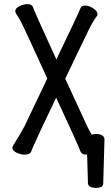

<svg xmlns="http://www.w3.org/2000/svg" viewBox="-20 -733 540 930"><path d="M424 -81Q438 -84 440.5 -84Q443 -84 443 -84Q486 -84 486 -57V-56L480 155Q480 177 444.5 177Q409 177 406 155L402 16Q400 16 398 16Q377 16 370 1Q355 -39 252 -260Q161 -70 155 -54Q139 -20 131 1Q125 16 99 16Q81 16 60.5 6.5Q40 -3 40 -17Q40 -22 43 -27Q85 -94 99 -122L209 -353Q94 -605 81 -628.5Q68 -652 57 -669Q54 -674 54 -679Q54 -693 74.5 -703Q95 -713 112 -713Q134 -713 139 -700Q152 -665 253 -445Q360 -667 370 -694Q375 -706 393 -706Q411 -706 431.5 -692.5Q452 -679 452 -665V-664L451 -658Q427 -625 407 -583L296 -352L402 -122Q411 -103 424 -81Z"/></svg>

Font: Moon Stars Kai HW
Style: Bold
Weight: 700
Designer: GuiWonder
Version: Version 1.101